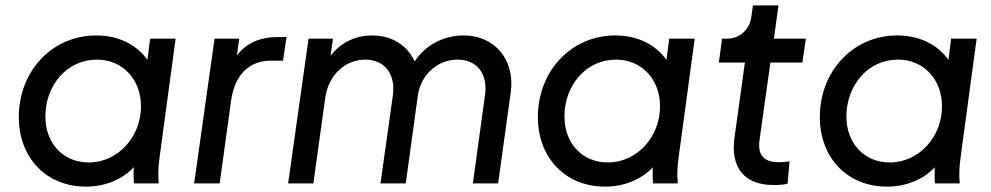

<svg xmlns="http://www.w3.org/2000/svg" viewBox="-20 -683 3692 715"><path d="M300 12C369 12 434 -13 478 -60C477 -39 477 -21 479 0H571C568 -33 569 -60 575 -103L634 -539H539L529 -460C489 -516 423 -551 338 -551C175 -551 50 -419 50 -247C50 -96 152 12 300 12ZM149 -249C149 -365 229 -461 341 -461C437 -461 505 -387 505 -287C505 -175 421 -78 310 -78C215 -78 149 -150 149 -249Z M703 0H798L841 -311C855 -407 911 -457 987 -457H1034L1047 -545H1014C949 -545 897 -523 862 -476L871 -539H779Z M1053 0H1147L1191 -318C1203 -405 1267 -461 1340 -461C1411 -461 1454 -409 1443 -328L1397 0H1491L1536 -327C1548 -410 1614 -461 1684 -461C1755 -461 1798 -409 1786 -328L1741 0H1835L1882 -339C1899 -463 1820 -551 1707 -551C1636 -551 1567 -519 1524 -454C1497 -514 1440 -551 1366 -551C1304 -551 1249 -525 1211 -475L1220 -539H1129Z M2233 12C2302 12 2367 -13 2411 -60C2410 -39 2410 -21 2412 0H2504C2501 -33 2502 -60 2508 -103L2567 -539H2472L2462 -460C2422 -516 2356 -551 2271 -551C2108 -551 1983 -419 1983 -247C1983 -96 2085 12 2233 12ZM2082 -249C2082 -365 2162 -461 2274 -461C2370 -461 2438 -387 2438 -287C2438 -175 2354 -78 2243 -78C2148 -78 2082 -150 2082 -249Z M2860 6C2872 6 2896 6 2913 1L2920 -82C2908 -80 2893 -79 2881 -79C2817 -79 2801 -112 2809 -166L2849 -450H2968L2981 -539H2862L2879 -663H2784L2778 -621C2772 -573 2735 -539 2687 -539H2669L2657 -450H2754L2715 -169C2700 -59 2752 6 2860 6Z M3283 12C3352 12 3417 -13 3461 -60C3460 -39 3460 -21 3462 0H3554C3551 -33 3552 -60 3558 -103L3617 -539H3522L3512 -460C3472 -516 3406 -551 3321 -551C3158 -551 3033 -419 3033 -247C3033 -96 3135 12 3283 12ZM3132 -249C3132 -365 3212 -461 3324 -461C3420 -461 3488 -387 3488 -287C3488 -175 3404 -78 3293 -78C3198 -78 3132 -150 3132 -249Z"/></svg>

Font: Mluvka Medium
Style: Italic
Weight: 500
Italic angle: -8°
Designer: Modified by Jiří Krblich, Original typeface by Gumpita Rahayu
Foundry: Gumpita Rahayu & Jiří Krblich
Version: Version 2.000;Glyphs 3.1.1 (3134)